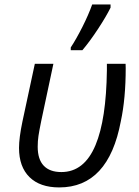

<svg xmlns="http://www.w3.org/2000/svg" viewBox="-20 -818 612 848"><path d="M64 -164.6Q64 -209 79.1 -281.2L133.8 -536.1H215.8L162.1 -283.7Q153.3 -240.7 149.9 -217.8Q146.5 -194.8 146.5 -169.9Q146.5 -114.3 173.1 -86.2Q199.7 -58.1 251 -58.1Q352.1 -58.1 401.9 -177.2Q449.2 -290 452.1 -507.3V-536.1H534.7Q535.2 -529.3 535.2 -517.6Q535.2 -382.8 513.7 -282.7Q459 9.8 241.7 9.8Q156.7 9.8 110.4 -35.6Q64 -81.1 64 -164.6ZM387.2 -798.3H468.3V-784.2Q448.7 -744.6 412.6 -689.7Q376.5 -634.8 343.8 -596.2H292.5V-608.4Q316.9 -645.5 344 -699.2Q371.1 -752.9 387.2 -798.3Z"/></svg>

Font: Viking Open Sans
Style: Italic
Weight: 400
Italic angle: -12°
Foundry: Ascender Corporation
Version: Version 2.000